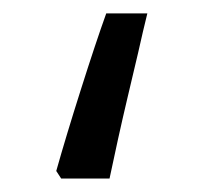

<svg xmlns="http://www.w3.org/2000/svg" viewBox="-20 -265 317 285"><path d="M70.8 0 63.5 -11.2Q78.1 -63 100.1 -132.3Q122.1 -201.7 137.7 -245.1H198.7Q192.4 -219.7 185.1 -187L169.4 -120.6Q162.1 -89.8 155 -57.6Q147.9 -25.4 142.6 0Z"/></svg>

Font: Noto Sans Syriac Estrangela
Style: Regular
Weight: 400
Designer: Monotype Design team
Foundry: Monotype Imaging Inc.
Version: Version 1.00